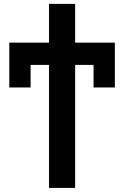

<svg xmlns="http://www.w3.org/2000/svg" viewBox="-20 -752 626 968"><path d="M227.1 195.3V-424.8H134.3V-311H26.9V-537.1H227.1V-732.4H358.9V-537.1H559.1V-311H451.7V-424.8H358.9V195.3Z"/></svg>

Font: Consola Mono
Style: Bold
Weight: 700
Monospace: yes
Designer: Wojciech Kalinowski "wmk69" (wmk69@o2.pl)
Foundry: Wojciech Kalinowski "wmk69" (wmk69@o2.pl)
Version: Version 2.1.0